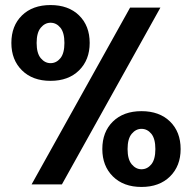

<svg xmlns="http://www.w3.org/2000/svg" viewBox="-20 -730 760 760"><path d="M105 0 495 -700H615L225 0ZM540 10Q469 10 427 -31.5Q385 -73 385 -140Q385 -208 427 -249Q469 -290 540 -290Q611 -290 653 -249Q695 -208 695 -140Q695 -73 653 -31.5Q611 10 540 10ZM540 -60Q563 -60 579 -79.5Q595 -99 595 -140Q595 -181 579 -200.5Q563 -220 540 -220Q518 -220 501.5 -200.5Q485 -181 485 -140Q485 -99 501.5 -79.5Q518 -60 540 -60ZM180 -410Q109 -410 67 -451.5Q25 -493 25 -560Q25 -628 67 -669Q109 -710 180 -710Q251 -710 293 -669Q335 -628 335 -560Q335 -493 293 -451.5Q251 -410 180 -410ZM180 -480Q203 -480 219 -499.5Q235 -519 235 -560Q235 -601 219 -620.5Q203 -640 180 -640Q158 -640 141.5 -620.5Q125 -601 125 -560Q125 -519 141.5 -499.5Q158 -480 180 -480Z"/></svg>

Font: Cuprum
Style: Regular
Weight: 400
Designer: Jovanny Lemonad
Foundry: Jovanny Lemonad
Version: Version 3.000